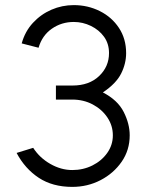

<svg xmlns="http://www.w3.org/2000/svg" viewBox="-20 -724 568 752"><path d="M263 8Q186 8 132 -27.5Q78 -63 45 -125L110 -145Q135 -106 177 -82Q219 -58 263 -58Q306 -58 342 -76Q378 -94 400 -125Q422 -156 422 -194Q422 -232 400.5 -264Q379 -296 343 -315Q307 -334 263 -334H199V-389H264Q329 -389 368 -426Q407 -463 407 -516Q407 -553 387.5 -580Q368 -607 336 -622.5Q304 -638 269 -638Q221 -638 183 -611.5Q145 -585 131 -537L65 -554Q78 -601 109 -634.5Q140 -668 181.5 -686Q223 -704 269 -704Q324 -704 371 -680.5Q418 -657 446 -614.5Q474 -572 474 -516Q474 -475 454.5 -436Q435 -397 383 -362Q441 -332 464.5 -285.5Q488 -239 488 -194Q488 -136 456.5 -90.5Q425 -45 374 -18.5Q323 8 263 8Z"/></svg>

Font: Kulim Park Light
Style: Regular
Weight: 300
Designer: Noponies / Dale Sattler
Foundry: Noponies
Version: Version 1.000; ttfautohint (v1.8.3)